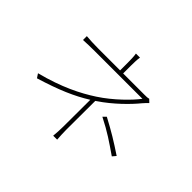

<svg xmlns="http://www.w3.org/2000/svg" viewBox="-169 -1048 1339 1339"><g transform="rotate(45 500.0 -378.5)"><path d="M876 -159 898 -185C808 -245 752 -279 656 -330L634 -308C735 -257 789 -219 876 -159ZM798 -607 776 -628C766 -624 749 -624 733 -624H523V-702C523 -726 524 -765 528 -785H488C492 -765 493 -726 493 -702V-624H274C241 -624 186 -626 160 -629V-591C189 -593 241 -594 274 -594C322 -594 703 -594 743 -594C704 -541 607 -443 505 -377C410 -315 288 -253 102 -205L122 -175C289 -226 393 -271 491 -332L490 -66C490 -35 488 -3 485 28H524C522 -3 520 -35 520 -66L521 -351L528 -356C627 -422 716 -512 763 -570C774 -583 787 -596 798 -607Z"/></g></svg>

Font: Harano Aji Gothic TW ExtraLight
Style: Regular
Weight: 250
Foundry: Masamichi Hosoda
Version: HaranoAjiGothicTW-ExtraLight version 20230610;ttx 4.39.4